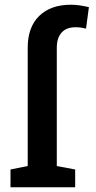

<svg xmlns="http://www.w3.org/2000/svg" viewBox="-20 -792 404 812"><path d="M24.4 0V-75.2L97.2 -89.8V-590.3Q97.2 -677.2 145.8 -724.6Q194.3 -772 279.8 -772Q298.3 -772 316.9 -769.3Q335.4 -766.6 356 -761.7L343.8 -670.9Q321.8 -676.8 299.3 -676.8Q260.7 -676.8 240.5 -654.1Q220.2 -631.3 220.2 -590.3V-89.8L297.9 -75.2V0Z"/></svg>

Font: Roboto Slab Medium
Style: Regular
Weight: 500
Designer: Google
Version: Version 2.001; ttfautohint (v1.8.3)